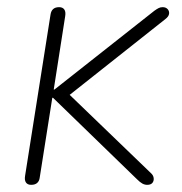

<svg xmlns="http://www.w3.org/2000/svg" viewBox="-20 -510 508 536"><path d="M67 6Q57 6 52.5 -0.5Q48 -7 50 -19L121 -469Q124 -490 145 -490Q155 -490 159.5 -483.5Q164 -477 162 -465L130 -260H132L411 -480Q418 -485 423 -487.5Q428 -490 434 -490Q443 -490 448 -484.5Q453 -479 452 -471.5Q451 -464 442 -457L149 -225L155 -264L401 -27Q408 -21 409 -13Q410 -5 405.5 0.5Q401 6 391 6Q384 6 377.5 2.5Q371 -1 362 -10L128 -237H126L91 -15Q90 -5 84 0.5Q78 6 67 6Z"/></svg>

Font: Nunito Variable Extra Light
Style: Italic
Weight: 200
Italic angle: -9°
Designer: Vernon Adams
Foundry: Vernon Adams
Version: Version 3.602